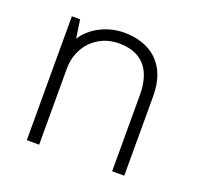

<svg xmlns="http://www.w3.org/2000/svg" viewBox="-97 -632 787 744"><g transform="rotate(20 296.5 -260.5)"><path d="M435 0H485V-329C485 -462 402 -521 296 -521C229 -521 163 -489 128 -435L117 -511H83V0H134V-314C134 -406 201 -475 291 -475C381 -475 435 -425 435 -314Z"/></g></svg>

Font: Chivo Light
Style: Regular
Weight: 300
Designer: Hector Gatti
Foundry: Omnibus-Type
Version: Version 1.003;PS 001.003;hotconv 1.0.70;makeotf.lib2.5.58329